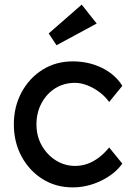

<svg xmlns="http://www.w3.org/2000/svg" viewBox="-20 -802 575 832"><path d="M40 -263Q40 -340 73.5 -402Q107 -464 164.5 -500Q222 -536 295 -536Q365 -536 422.5 -507.5Q480 -479 510 -430L453 -360Q437 -383 412 -402Q387 -421 359 -432Q331 -443 305 -443Q257 -443 219.5 -419.5Q182 -396 160 -355Q138 -314 138 -263Q138 -212 161 -171.5Q184 -131 222 -107Q260 -83 306 -83Q333 -83 358.5 -92Q384 -101 408 -119Q432 -137 453 -163L510 -93Q478 -48 418.5 -19Q359 10 295 10Q222 10 164.5 -26Q107 -62 73.5 -124Q40 -186 40 -263ZM225 -606 191 -657 334 -782 399 -700Z"/></svg>

Font: Mach
Style: Regular
Weight: 400
Version: Version 1.002